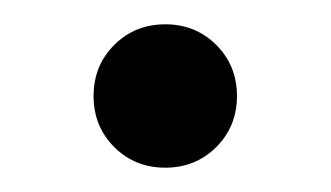

<svg xmlns="http://www.w3.org/2000/svg" viewBox="-20 -398 272 158"><path d="M74 -277Q57 -294 57 -319Q57 -344 74 -361Q91 -378 116 -378Q141 -378 158 -361Q175 -344 175 -319Q175 -294 158 -277Q141 -260 116 -260Q91 -260 74 -277Z"/></svg>

Font: Hind
Style: Regular
Weight: 400
Designer: Manushi Parikh, Satya Rajpurohit
Foundry: Indian Type Foundry
Version: Version 2.000;PS 1.0;hotconv 1.0.79;makeotf.lib2.5.61930